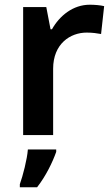

<svg xmlns="http://www.w3.org/2000/svg" viewBox="-20 -572 474 813"><path d="M360 -552C289 -552 232 -505 200 -448H194L176 -542H78V0H205V-281C205 -386 277 -434 347 -434C371 -434 392 -431 408 -428L421 -546C405 -550 380 -552 360 -552ZM218 71V61H98C95 102 77 172 64 208V221H137C174 174 203 114 218 71Z"/></svg>

Font: Noto Sans Lao SemiBold
Style: Regular
Weight: 600
Designer: Monotype Design Team
Foundry: Monotype Imaging Inc.
Version: Version 2.003